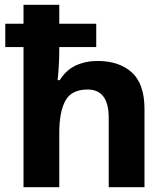

<svg xmlns="http://www.w3.org/2000/svg" viewBox="-20 -780 697 800"><path d="M227 -760V-681H381V-584H227V-575Q227 -535 224.5 -498Q222 -461 220 -446H229Q255 -488 295.5 -507Q336 -526 387 -526Q476 -526 529 -478.5Q582 -431 582 -326V0H433V-289Q433 -407 345 -407Q278 -407 252.5 -360.5Q227 -314 227 -227V0H78V-584H2V-681H78V-760Z"/></svg>

Font: Noto Sans Adlam Unjoined
Style: Regular
Weight: 400
Designer: Mark Jamra, Neil Patel
Foundry: JamraPatel LLC
Version: Version 3.001